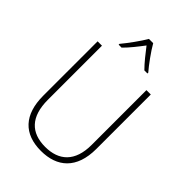

<svg xmlns="http://www.w3.org/2000/svg" viewBox="-274 -1060 1182 1182"><g transform="rotate(45 317.0 -469.0)"><path d="M336 -948H299C275 -906 224 -836 192 -798V-791H218C251 -823 289 -872 317 -909C346 -871 383 -824 416 -791H443V-798C413 -832 360 -905 336 -948ZM549 -240V-714H511V-237C511 -92 436 -26 317 -26C194 -26 124 -95 124 -243V-714H86V-241C86 -75 168 10 316 10C456 10 549 -68 549 -240Z"/></g></svg>

Font: Noto Sans Thai SemCond ExtLt
Style: Regular
Weight: 200
Width: 4
Designer: Monotype Design Team
Foundry: Monotype Imaging Inc.
Version: Version 2.002